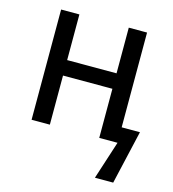

<svg xmlns="http://www.w3.org/2000/svg" viewBox="-108 -626 815 902"><g transform="rotate(15 300.0 -175.0)"><path d="M407.2 0V-238.8H167V0H78.1V-536.1H167V-314H407.2V-536.1H496.1V-75.2H585L524.9 186H436L496.1 0Z"/></g></svg>

Font: WenQuanYi Micro Hei Mono
Style: Regular
Weight: 400
Foundry: Ascender Corporation
Version: Version 0.2.0-beta